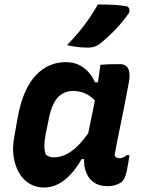

<svg xmlns="http://www.w3.org/2000/svg" viewBox="-20 -828 640 859"><path d="M274 -550Q307 -550 331.5 -538.5Q356 -527 374.5 -507Q393 -487 405 -460H434L418 -363Q397 -391 369 -406Q341 -421 306 -421Q277 -421 255.5 -406.5Q234 -392 220 -364.5Q206 -337 198 -295L183 -221Q178 -194 178.5 -173Q179 -152 185 -136Q191 -131 200 -127.5Q209 -124 219 -124Q251 -124 280.5 -139.5Q310 -155 340 -188Q370 -221 401 -274L371 -116H345Q324 -79 298 -50Q272 -21 241.5 -5Q211 11 177 11Q140 11 111 -7Q82 -25 64.5 -56Q47 -87 41 -126.5Q35 -166 43 -211L59 -302Q71 -368 92 -415.5Q113 -463 141.5 -492.5Q170 -522 203.5 -536Q237 -550 274 -550ZM429 -538Q451 -540 472.5 -540.5Q494 -541 517 -541Q533 -541 543.5 -533.5Q554 -526 558 -507.5Q562 -489 556 -457Q546 -402 535 -347Q524 -292 513 -239Q502 -186 493 -136Q494 -128 499.5 -124Q505 -120 514 -120Q522 -120 530.5 -123.5Q539 -127 547 -134H559Q557 -117 554 -99Q551 -81 547 -63Q544 -46 537.5 -32.5Q531 -19 522 -12Q510 -4 495 0.5Q480 5 462 5Q422 5 396.5 -14.5Q371 -34 361.5 -68Q352 -102 359 -145Q367 -194 376.5 -241Q386 -288 396 -335.5Q406 -383 414 -434Q417 -452 419.5 -469Q422 -486 424.5 -503.5Q427 -521 429 -538ZM418 -808Q456 -808 486.5 -806.5Q517 -805 546 -800Q556 -797 558.5 -787.5Q561 -778 556 -768Q537 -742 516.5 -718Q496 -694 473 -672.5Q450 -651 424 -630Q412 -622 400.5 -618.5Q389 -615 374 -615Q349 -615 324.5 -618Q300 -621 280 -626Q308 -655 331.5 -683Q355 -711 376.5 -742Q398 -773 418 -808Z"/></svg>

Font: Rec Mono Semicasual
Style: Bold Italic
Weight: 700
Italic angle: -10°
Version: Version 1.085; ttfautohint (v1.8.4.7-5d5b)